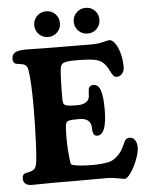

<svg xmlns="http://www.w3.org/2000/svg" viewBox="-61 -951 782 1017"><g transform="rotate(-5 330.5 -442.0)"><path d="M222.7 -765.6Q193.8 -765.6 173.8 -785.4Q153.8 -805.2 153.8 -834Q153.8 -862.8 173.8 -882.6Q193.8 -902.3 222.7 -902.3Q251.5 -902.3 271 -882.6Q290.5 -862.8 290.5 -834Q290.5 -805.2 270.8 -785.4Q251 -765.6 222.7 -765.6ZM432.6 -765.6Q403.8 -765.6 383.8 -785.4Q363.8 -805.2 363.8 -834Q363.8 -862.8 383.8 -882.6Q403.8 -902.3 432.6 -902.3Q461.4 -902.3 481 -882.6Q500.5 -862.8 500.5 -834Q500.5 -805.2 480.7 -785.4Q460.9 -765.6 432.6 -765.6ZM183.1 5.9Q161.6 5.9 125.7 6.6Q89.8 7.3 68.8 7.3Q45.4 7.3 33.9 -2.7Q22.5 -12.7 22.5 -28.8Q22.5 -43.5 28.3 -50.5Q34.2 -57.6 47.9 -59.6Q68.8 -63 81.5 -70.8Q93.8 -75.7 98.9 -100.1Q104 -124.5 107.4 -189Q112.8 -301.8 112.8 -404.8Q112.8 -538.1 103 -599.1Q99.1 -626.5 77.1 -632.8Q71.3 -634.8 58.3 -636.2Q45.4 -637.7 41 -639.2Q23.4 -644 23.4 -665.5Q23.4 -689.9 41 -700Q58.6 -710 100.6 -710Q116.7 -710 154.1 -709Q191.4 -708 212.9 -708Q243.7 -708 329.6 -707.3Q415.5 -706.5 445.3 -706.5Q481.9 -706.5 507.6 -713.6Q533.2 -720.7 543 -720.7Q558.6 -720.7 573.2 -700.2Q587.9 -679.7 597.2 -645Q606.4 -610.4 606.4 -571.3Q606.4 -551.3 594.2 -537.6Q582 -523.9 565.4 -523.9Q554.7 -523.9 548.3 -531.5Q542 -539.1 531.2 -559.6Q528.8 -564.5 527.3 -567.4Q515.6 -590.8 499.3 -604.7Q482.9 -618.7 455.1 -624Q424.3 -629.9 355.5 -629.9Q308.6 -629.9 292.7 -622.8Q276.9 -615.7 274.4 -597.2Q268.1 -554.7 268.1 -434.1Q268.1 -416 271.5 -408.2Q274.9 -400.4 285.2 -397Q301.3 -392.1 342.3 -392.1Q374.5 -392.1 391.6 -404.1Q408.7 -416 409.2 -436Q411.1 -464.8 411.6 -467.8Q414.6 -491.7 438.5 -491.7Q464.8 -491.7 475.8 -458.7Q486.8 -425.8 486.8 -357.9Q486.8 -222.2 435.1 -222.2Q411.1 -222.2 411.1 -263.7Q411.1 -318.4 348.1 -318.4Q315.4 -318.4 301.8 -316.7Q288.1 -314.9 283 -310.5Q277.8 -306.2 275.9 -295.9Q272 -276.4 272 -223.1Q272 -162.6 280.8 -95.2Q281.7 -86.4 284.7 -83.3Q287.6 -80.1 297.4 -78.1Q333 -69.8 395.5 -69.8Q450.7 -69.8 485.4 -78.1Q502.9 -82 521.2 -96.7Q539.6 -111.3 553.2 -131.3Q560.5 -142.6 569.1 -161.9Q577.6 -181.2 584.5 -189Q591.3 -196.8 604 -196.8Q623 -196.8 633.3 -180.9Q643.6 -165 643.6 -142.1Q643.6 -117.2 628.9 -78.6Q614.3 -40 594.2 -11Q574.2 18.1 561 18.1Q554.7 18.1 524.4 12Q494.1 5.9 467.8 5.9Q436.5 5.9 383.5 6.1Q330.6 6.3 311.5 6.3Q289.6 6.3 246.8 6.1Q204.1 5.9 183.1 5.9Z"/></g></svg>

Font: Cooper*
Style: Bold
Weight: 700
Designer: Owen Earl
Foundry: indestructible type*
Version: Version 0.001